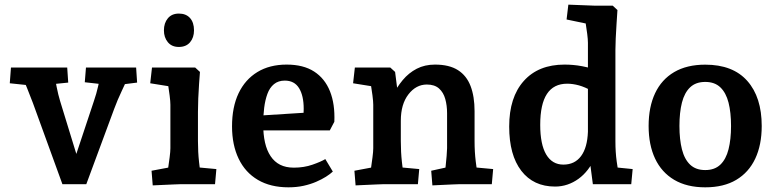

<svg xmlns="http://www.w3.org/2000/svg" viewBox="-20 -780 3290 813"><path d="M244.3 0 119.3 -344Q108.5 -372.8 94.8 -406.6Q81.1 -440.5 65.5 -475.5L135.7 -415.4L21.4 -427.4L26.4 -494H264.6L268.9 -430.3L166.3 -419.9L207.1 -478.5Q213.5 -443.6 220 -411.3Q226.4 -378.9 234.5 -352.2L318.3 -79.1L287 -79.4L377.9 -352.9Q388.5 -383.5 395.3 -414.1Q402.1 -444.7 409.7 -478.2L448.1 -419.5L339 -431.7L344 -494H556.4L560.6 -430.3L460.5 -417.7L532.3 -474Q513.6 -433 495.6 -395Q477.5 -357 463.5 -319L345.4 0Z M626.7 5 621.7 -57 743.9 -80 685.5 -29Q688.1 -41.5 691.6 -65.3Q695.1 -89.1 698.3 -113.8Q701.5 -138.5 701.5 -152.5V-336.3Q701.5 -350.5 698.3 -375.5Q695.2 -400.5 691 -426.9Q686.9 -453.4 683.9 -471.5L742.6 -407.1L616.1 -427.4L623.6 -494H806.5L826.7 -475.4Q825.1 -456.5 823 -425.9Q820.8 -395.3 819.5 -363.1Q818.2 -330.9 818.2 -306.3V-182.5Q818.2 -135.8 822.8 -94.5Q827.4 -53.2 831 -31.4L773.6 -75.4L896.2 -64.1L890.5 0H743.1Q736.3 0 715.7 1Q695.1 2 670.7 3Q646.4 4 626.7 5ZM737.1 -581.2Q707.3 -581.2 690.7 -601.4Q674.1 -621.5 674.1 -651.4Q674.1 -682.4 690.7 -702.4Q707.3 -722.5 737.5 -722.5Q767.7 -722.5 784.6 -703.7Q801.5 -685 801.5 -651.3Q801.5 -620.9 784.8 -601Q768.1 -581.2 737.1 -581.2Z M1201.3 13.2Q1125.6 13.2 1072.1 -18.2Q1018.5 -49.6 990.5 -108Q962.5 -166.3 962.5 -245Q962.5 -326.6 990.2 -385Q1018 -443.3 1069.8 -474.9Q1121.6 -506.5 1194 -506.5Q1264.6 -506.5 1310.1 -477.1Q1355.5 -447.8 1377.2 -393.6Q1398.9 -339.4 1395.7 -264.4L1376.5 -227.9H1079.9L1080.5 -290.7L1317.4 -305.7L1259.3 -251Q1261.8 -268.5 1263.9 -285.1Q1266 -301.7 1266 -319.3Q1266 -374.8 1246.3 -406.8Q1226.6 -438.7 1185.9 -438.7Q1158.5 -438.7 1140.1 -423.7Q1121.8 -408.7 1112.3 -382.5Q1102.7 -356.3 1098.6 -323.3Q1094.5 -290.4 1094.5 -253.5Q1094.5 -210.3 1102.2 -176.4Q1109.9 -142.5 1126 -118.6Q1142 -94.6 1166.2 -82.4Q1190.5 -70.1 1224.5 -70.1Q1267.1 -70.1 1303.2 -82.7Q1339.4 -95.3 1357.5 -106.4L1389.3 -53.5Q1378.3 -43.1 1360.3 -31.7Q1342.4 -20.4 1318.6 -10.1Q1294.8 0.2 1265.5 6.7Q1236.1 13.2 1201.3 13.2Z M1485.7 5 1480.7 -57 1602.9 -80 1544.5 -29Q1547.1 -41.5 1550.6 -65.3Q1554.1 -89.1 1557.3 -113.8Q1560.5 -138.5 1560.5 -152.5V-336.3Q1560.5 -350.5 1557.1 -376.5Q1553.8 -402.5 1549.5 -428.2Q1545.2 -453.9 1543.2 -465.2L1601.6 -407.1L1475.1 -427.4L1482.6 -494H1632.7L1653 -475.4L1674.6 -305.6L1639.9 -370Q1659.4 -409.9 1685.1 -440.7Q1710.8 -471.5 1744.7 -489Q1778.6 -506.5 1821.7 -506.5Q1882.5 -506.5 1919.2 -483Q1955.8 -459.6 1972.6 -415.6Q1989.5 -371.5 1989.5 -309.2V-182.5Q1989.5 -136.5 1994.5 -96.1Q1999.6 -55.6 2002.6 -35.6L1945.6 -75.4L2068.2 -64.1L2062.5 0H1923.6Q1915.8 0 1895.9 1Q1876 2 1852.9 3Q1829.8 4 1810.9 5L1805.9 -57L1917.4 -81.6L1861.9 -35.7Q1864.3 -50.8 1866.8 -74.2Q1869.4 -97.6 1871.2 -119.7Q1873.1 -141.8 1873.1 -152.5V-300.6Q1873.1 -333.2 1865.4 -360.9Q1857.7 -388.6 1838.9 -405.4Q1820 -422.1 1787.5 -422.1Q1741.7 -422.1 1709.5 -380.5Q1677.2 -338.8 1677.2 -268.6V-182.5Q1677.2 -135.8 1681.8 -94.5Q1686.4 -53.2 1690 -31.4L1632.6 -75.4L1755.2 -64.1L1749.5 0H1602.1Q1595.3 0 1574.7 1Q1554.1 2 1529.7 3Q1505.4 4 1485.7 5Z M2330.5 10Q2238.7 10 2187.4 -56.8Q2136.1 -123.5 2136.1 -244.2Q2136.1 -368.2 2198 -437.3Q2259.8 -506.5 2370.4 -506.5Q2389 -506.5 2406.8 -504.9Q2424.6 -503.4 2444.5 -499.7Q2464.5 -496 2488 -489.3L2487.4 -394.4Q2456.8 -411.5 2431 -418.6Q2405.2 -425.6 2381.6 -425.6Q2324.5 -425.6 2296 -382.3Q2267.5 -339 2267.5 -251.4Q2267.5 -168.6 2292.8 -125.8Q2318.2 -83 2365.5 -83Q2413.5 -83 2440.3 -118.9Q2467 -154.8 2469.5 -222.1V-598.6Q2469.5 -612.9 2466.5 -636.5Q2463.5 -660 2459.9 -682Q2456.2 -704.1 2454.2 -712.1L2510 -670.2L2379.1 -697.5L2386.6 -760.3L2498.2 -756H2574.5L2594.5 -737.4Q2592.8 -711.9 2590.7 -679.5Q2588.5 -647 2587.2 -617.1Q2585.9 -587.3 2585.9 -568.6V-182.1Q2585.9 -135.5 2591.3 -96.7Q2596.6 -58 2600.6 -35.3L2543.2 -75.7L2658.9 -64.1L2652.9 0H2490.4L2473.5 -128.9L2498.4 -112.5Q2486.6 -84.1 2469.1 -61.5Q2451.6 -38.8 2429.6 -22.8Q2407.5 -6.8 2382.5 1.6Q2357.5 10 2330.5 10Z M2966.3 13.2Q2888.4 13.2 2834.8 -18.5Q2781.3 -50.3 2753.9 -108.4Q2726.5 -166.5 2726.5 -246.6Q2726.5 -327.1 2753.9 -385.2Q2781.3 -443.4 2834.8 -474.8Q2888.4 -506.2 2966.3 -506.2Q3083.5 -506.2 3144.4 -437.3Q3205.4 -368.4 3205.4 -246.6Q3205.4 -166.5 3178 -108.2Q3150.5 -49.9 3097.5 -18.4Q3044.5 13.2 2966.3 13.2ZM2966.3 -59.9Q3006.3 -59.9 3030.3 -82.9Q3054.3 -105.9 3064.9 -148Q3075.5 -190 3075.5 -246.6Q3075.5 -303.6 3064.9 -345.4Q3054.3 -387.1 3030.3 -410.1Q3006.3 -433.1 2966.3 -433.1Q2926.3 -433.1 2902.3 -410.3Q2878.3 -387.5 2867.6 -345.7Q2857 -304 2857 -246.6Q2857 -189.6 2867.6 -147.6Q2878.3 -105.5 2902.3 -82.7Q2926.3 -59.9 2966.3 -59.9Z"/></svg>

Font: Andada Pro
Style: Regular
Weight: 400
Designer: Carolina Giovagnoli
Foundry: Huerta Tipografica
Version: Version 3.003